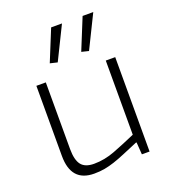

<svg xmlns="http://www.w3.org/2000/svg" viewBox="-147 -915 915 1032"><g transform="rotate(-20 310.5 -399.0)"><path d="M215 10Q83 10 83 -139V-540H137V-159Q137 -96 159 -68Q181 -40 232 -40Q292 -40 352 -63Q412 -86 480 -116V-540H534V0H490L485 -70H481Q431 -49 395.5 -34Q360 -19 331 -9.5Q302 0 275 5Q248 10 215 10ZM192 -629 265 -808H327L234 -619ZM372 -629 445 -808H506L413 -619Z"/></g></svg>

Font: Encode Sans Wide
Style: ExtraLight
Weight: 200
Designer: Pablo Impallari, Andres Torresi
Foundry: Pablo Impallari, Andres Torresi
Version: Version 1.000; ttfautohint (v1.00) -l 8 -r 50 -G 200 -x 14 -